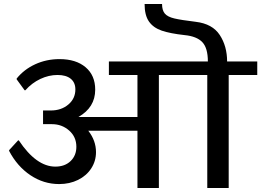

<svg xmlns="http://www.w3.org/2000/svg" viewBox="-20 -948 1317 968"><path d="M1277 -638V-570H1133V0H1025V-570H781V0H673V-289H425Q464 -239 464 -181Q464 -136 440 -99Q416 -62 373.5 -41Q331 -20 278 -20Q200 -20 133.5 -64.5Q67 -109 26 -187V-191L71 -240H75Q163 -108 259 -108Q307 -108 336 -136Q365 -164 365 -208Q365 -258 328.5 -290Q292 -322 242 -322H197V-391H236Q289 -391 324.5 -421Q360 -451 360 -497Q360 -532 336.5 -551Q313 -570 270 -570Q226 -570 183.5 -550Q141 -530 108 -493H104L64 -548V-552Q101 -598 157.5 -624Q214 -650 280 -650Q363 -650 411.5 -609Q460 -568 460 -496Q460 -406 375 -358H673V-570H529V-638H1028Q1028 -706 1000 -735.5Q972 -765 911 -771Q838 -779 795.5 -793.5Q753 -808 731 -839.5Q709 -871 709 -928H797Q797 -896 811 -879.5Q825 -863 859 -855Q893 -847 967 -838Q1051 -828 1088 -771.5Q1125 -715 1125 -638Z"/></svg>

Font: Amiko SemiBold
Style: Regular
Weight: 600
Designer: Pablo Impallari, Rodrigo Fuenzalida, Andres Torresi
Foundry: Impallari Type
Version: Version 1.001; ttfautohint (v1.3)